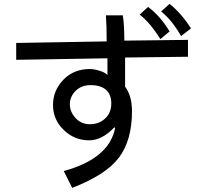

<svg xmlns="http://www.w3.org/2000/svg" viewBox="-20 -875 1040 978"><path d="M953.1 -730.5 902.3 -691.4Q855.5 -773.4 800.8 -816.4L843.8 -855.5Q902.3 -808.6 953.1 -730.5ZM843.8 -714.8 796.9 -675.8Q746.1 -757.8 691.4 -800.8L734.4 -839.8Q796.9 -793 843.8 -714.8ZM937.5 -585.9 617.2 -582V-433.6Q652.3 -386.7 652.3 -308.6Q652.3 -160.2 585.9 -72.3Q519.5 15.6 347.7 82L304.7 -3.9Q535.2 -66.4 566.4 -222.7L562.5 -226.6Q500 -160.2 433.6 -160.2Q359.4 -160.2 304.7 -212.9Q250 -265.6 250 -339.8Q250 -414.1 302.7 -468.8Q355.5 -523.4 437.5 -523.4Q460.9 -523.4 490.2 -513.7Q519.5 -503.9 527.3 -492.2V-578.1L62.5 -570.3V-656.2L523.4 -664.1Q523.4 -746.1 519.5 -796.9H605.5Q613.3 -750 613.3 -668L937.5 -671.9ZM335.9 -343.8Q335.9 -304.7 365.2 -273.4Q394.5 -242.2 437.5 -242.2Q484.4 -242.2 515.6 -271.5Q546.9 -300.8 546.9 -347.7Q546.9 -394.5 519.5 -418Q492.2 -441.4 441.4 -441.4Q394.5 -441.4 365.2 -412.1Q335.9 -382.8 335.9 -343.8Z"/></svg>

Font: WenQuanYi Micro Hei Mono
Style: Regular
Weight: 400
Foundry: Ascender Corporation
Version: Version 0.2.0-beta